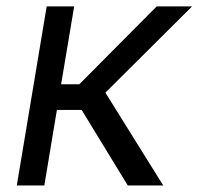

<svg xmlns="http://www.w3.org/2000/svg" viewBox="-20 -565 605 585"><path d="M31.2 0 122.2 -545.5H206L166.2 -308.2H221.6L457.4 -545.5H565.3L301.1 -282.7L477.3 0H369.3L228.7 -230.1H153.4L115.1 0Z"/></svg>

Font: Karasuma Gothic
Style: Italic
Weight: 400
Italic angle: -9.39999°
Designer: Rasmus Andersson / Ryoko Nishizuka
Foundry: Genbu
Version: Version 1.00